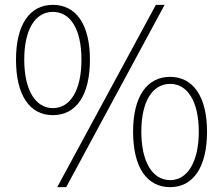

<svg xmlns="http://www.w3.org/2000/svg" viewBox="-20 -759 920 792"><path d="M198 -284C294 -284 351 -365 351 -513C351 -658 294 -739 198 -739C103 -739 46 -658 46 -513C46 -365 103 -284 198 -284ZM198 -313C126 -313 80 -388 80 -513C80 -638 126 -710 198 -710C271 -710 316 -638 316 -513C316 -388 271 -313 198 -313ZM216 13H253L659 -739H623ZM682 13C776 13 834 -68 834 -216C834 -361 776 -442 682 -442C586 -442 529 -361 529 -216C529 -68 586 13 682 13ZM682 -16C609 -16 563 -91 563 -216C563 -341 609 -413 682 -413C753 -413 800 -341 800 -216C800 -91 753 -16 682 -16Z"/></svg>

Font: Harano Aji Gothic KR ExtraLight
Style: Regular
Weight: 250
Foundry: Masamichi Hosoda
Version: HaranoAjiGothicKR-ExtraLight version 20220220;ttx 4.29.1